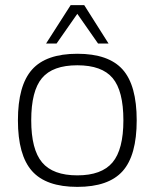

<svg xmlns="http://www.w3.org/2000/svg" viewBox="-20 -720 604 750"><path d="M105 -448Q160 -510 282 -510Q404 -510 459 -448.5Q514 -387 514 -250Q514 -113 459 -51.5Q404 10 282 10Q160 10 105 -52Q50 -114 50 -250Q50 -386 105 -448ZM102 -250Q102 -136 144.5 -85.5Q187 -35 282 -35Q377 -35 419.5 -85.5Q462 -136 462 -250Q462 -365 420 -415Q378 -465 282 -465Q186 -465 144 -415Q102 -365 102 -250ZM404 -550H363L282 -666L201 -550H160L256 -700H309Z"/></svg>

Font: Fivo Sans Light
Style: Regular
Weight: 300
Designer: Alexander Slobzheninov
Foundry: Alexander Slobzheninov
Version: 1.0